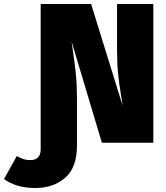

<svg xmlns="http://www.w3.org/2000/svg" viewBox="-161 -716 832 963"><path d="M16 227Q-79 227 -141 182L-77 67Q-56 78 -41.5 82.5Q-27 87 -9 87Q42 87 43 34V-696H296L454 -186L445 -244Q437 -295 431.5 -345Q426 -395 426 -473V-696H608V0H350L198 -508L205 -459Q214 -398 219.5 -344.5Q225 -291 225 -216V16Q225 124 166 175.5Q107 227 16 227Z"/></svg>

Font: Trujillo Black
Style: Regular
Weight: 900
Designer: Fira Sans original fonts by bBox Type GmbH, Carrois Corporate GbR, & Edenspiekermann AG / Changes by Cristiano Sobral
Foundry: Fira Sans original fonts by bBox Type GmbH, Carrois Corporate GbR, & Edenspiekermann AG / Changes by Cristiano Sobral
Version: Version 4.301;July 28, 2020;FontCreator 13.0.0.2655 64-bit